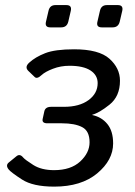

<svg xmlns="http://www.w3.org/2000/svg" viewBox="-20 -711 519 740"><path d="M13.2 -58.1Q0.5 -74.2 14.2 -85L43.5 -108.9Q56.6 -119.6 69.3 -104Q76.7 -95.2 108.2 -75.2Q139.6 -55.2 188.5 -55.2Q252.9 -55.2 289.1 -88.6Q325.2 -122.1 325.2 -162.6Q325.2 -206.1 296.9 -220.9Q268.6 -235.8 218.3 -235.8H162.6Q140.6 -235.8 144.5 -252.9L150.9 -282.2Q154.8 -299.3 177.2 -299.3H226.6Q286.1 -299.3 321.3 -325.2Q356.4 -351.1 356.4 -390.6Q356.4 -421.4 328.6 -439.5Q300.8 -457.5 248 -457.5Q213.9 -457.5 184.1 -446Q154.3 -434.6 140.6 -421.9Q123 -405.3 113.8 -414.1L89.4 -437.5Q73.7 -452.6 92.8 -469.7Q116.2 -491.2 154.3 -506.1Q192.4 -521 265.6 -521Q361.3 -521 401.9 -484.6Q442.4 -448.2 442.4 -399.9Q442.4 -339.8 402.1 -307.6Q361.8 -275.4 335.9 -269V-267.6Q372.1 -259.8 394 -232.7Q416 -205.6 416 -158.2Q416 -93.8 354.5 -42.7Q293 8.3 189 8.3Q106.9 8.3 64.5 -19.3Q22 -46.9 13.2 -58.1ZM173.8 -605.5Q151.9 -605.5 157.2 -627.4L167 -669.4Q171.9 -691.4 193.8 -691.4H235.8Q257.8 -691.4 252.9 -669.4L243.2 -627.4Q237.8 -605.5 215.8 -605.5ZM372.1 -605.5Q350.1 -605.5 355.5 -627.4L365.2 -669.4Q370.1 -691.4 392.1 -691.4H434.1Q456.1 -691.4 451.2 -669.4L441.4 -627.4Q436 -605.5 414.1 -605.5Z"/></svg>

Font: Istok Web
Style: Italic
Weight: 400
Italic angle: -13°
Designer: Andrey V. Panov
Foundry: Andrey V. Panov
Version: Version 1.0.2g